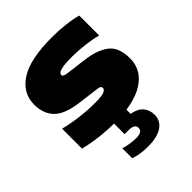

<svg xmlns="http://www.w3.org/2000/svg" viewBox="-219 -685 1042 1042"><g transform="rotate(-45 302.0 -164.5)"><path d="M275 11Q213.5 11 153.5 3.8Q93.5 -3.5 46 -16V-169Q93.5 -156.5 153 -148.8Q212.5 -141 271 -141Q322 -141 340.5 -148.2Q359 -155.5 359 -168Q359 -176.5 353.5 -180.8Q348 -185 329 -187L211 -202Q111.5 -215 71.2 -257Q31 -299 31 -368Q31 -456 110 -507.5Q189 -559 359 -559Q408.5 -559 460 -553Q511.5 -547 546 -537V-384Q511.5 -394 460.2 -400.5Q409 -407 361 -407Q312 -407 288 -402.8Q264 -398.5 256.5 -391.8Q249 -385 249 -378Q249 -371.5 255.2 -367.5Q261.5 -363.5 280 -361L398 -346Q482 -335.5 529.5 -299.5Q577 -263.5 577 -178Q577 -89.5 498.8 -39.2Q420.5 11 275 11ZM306 230Q277 230 250.5 225.8Q224 221.5 202 214V137Q221.5 144.5 248.5 148.2Q275.5 152 295 152Q343 152 343 122Q343 92 296 92H265V-10H366V37Q412.5 45.5 433.8 71Q455 96.5 455 133Q455 178 417.2 204Q379.5 230 306 230Z"/></g></svg>

Font: Encode Sans Expanded Black
Style: Regular
Weight: 900
Width: 7
Designer: Multiple Designers
Foundry: Impallari Type
Version: Version 3.000; ttfautohint (v1.8.3) -l 8 -r 50 -G 200 -x 14 